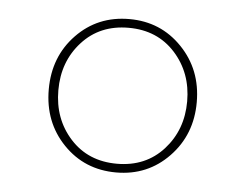

<svg xmlns="http://www.w3.org/2000/svg" viewBox="-35 -751 537 419"><g transform="rotate(5 233.0 -542.0)"><path d="M232.9 -374Q163.6 -374 117.2 -422.1Q70.8 -470.2 70.8 -542Q70.8 -613.8 117.2 -661.9Q163.6 -710 232.9 -710Q301.8 -710 348.4 -661.6Q395 -613.3 395 -542Q395 -470.7 348.4 -422.4Q301.8 -374 232.9 -374ZM130.9 -436Q169.9 -393.1 232.9 -393.1Q295.9 -393.1 335 -436.3Q374 -479.5 374 -542Q374 -604.5 335 -647.7Q295.9 -690.9 232.9 -690.9Q169.9 -690.9 130.9 -647.9Q91.8 -605 91.8 -542Q91.8 -479 130.9 -436Z"/></g></svg>

Font: Anuphan Thin
Style: Regular
Weight: 250
Designer: Mike Abbink, Paul van der Laan, Pieter van Rosmalen, Mint Tantisuwanna
Foundry: Bold Monday; Cadson Demak
Version: Version 3.002;hotconv 1.0.109;makeotfexe 2.5.65596